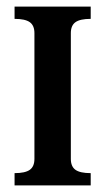

<svg xmlns="http://www.w3.org/2000/svg" viewBox="-20 -560 318 580"><path d="M24 -37Q56 -37 70 -47Q84 -57 84 -80V-460Q84 -483 70 -493Q56 -503 24 -503V-540H254V-503Q222 -503 208 -493Q194 -483 194 -460V-80Q194 -57 208 -47Q222 -37 254 -37V0H24Z"/></svg>

Font: Girassol
Style: Regular
Weight: 400
Width: 3
Designer: Liam Spradlin
Version: Version 1.004